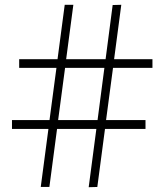

<svg xmlns="http://www.w3.org/2000/svg" viewBox="-20 -775 686 801"><path d="M30 -274H186.5L215.5 -492H60V-528H220L250 -755H286L256 -528H420.5L450 -754L486 -755L456 -528H616V-492H451.5L422.5 -274H587V-237H418L386 5L350 6L382 -237H218L186 5H150L182 -237H30ZM222.5 -274H387L415.5 -492H251.5Z"/></svg>

Font: Bodoni* 06pt Fatface
Style: Regular
Weight: 900
Version: Version 2.3